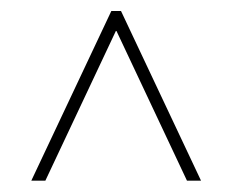

<svg xmlns="http://www.w3.org/2000/svg" viewBox="-20 -724 419 347"><path d="M183.1 -690.4H196.8V-668H183.1ZM36.6 -397.5 181.2 -704.1H198.7L343.3 -397.5H317.9L184.1 -681.6H195.8L62 -397.5Z"/></svg>

Font: Inter 20pt Thin
Style: Regular
Weight: 250
Version: Version 4.001;git-66647c0bb